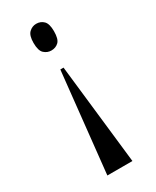

<svg xmlns="http://www.w3.org/2000/svg" viewBox="-187 -598 675 829"><g transform="rotate(-30 150.0 -183.5)"><path d="M157 -321 213 177H88L141 -321ZM149 -544Q171 -544 185.5 -529.5Q200 -515 200 -478Q200 -439 185.5 -425Q171 -411 149 -411Q129 -411 113.5 -425Q98 -439 98 -478Q98 -515 113.5 -529.5Q129 -544 149 -544Z"/></g></svg>

Font: Noto Serif Display ExtraCondensed SemiBold
Style: Regular
Weight: 600
Width: 2
Designer: Monotype Design Team
Foundry: Monotype Imaging Inc.
Version: Version 2.009